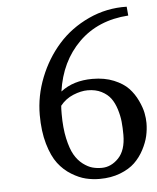

<svg xmlns="http://www.w3.org/2000/svg" viewBox="-48 -650 573 702"><g transform="rotate(-5 239.0 -299.5)"><path d="M273.9 -316.9Q249.5 -316.9 220.9 -305.2Q192.4 -293.5 172.9 -269Q171.9 -259.3 171.9 -238.8Q171.9 -187.5 180.4 -148.7Q189 -109.9 201.7 -87.9Q214.4 -65.9 232.4 -52.2Q250.5 -38.6 266.6 -34.2Q282.7 -29.8 300.8 -29.8Q335.4 -29.8 362.8 -58.3Q390.1 -86.9 390.1 -143.1Q390.1 -169.4 387.9 -191.4Q385.7 -213.4 378.2 -237.5Q370.6 -261.7 358.4 -278.3Q346.2 -294.9 324.7 -305.9Q303.2 -316.9 273.9 -316.9ZM445.8 -576.2Q334 -568.8 263.9 -499.5Q193.8 -430.2 178.2 -320.8Q224.6 -356.9 294.9 -356.9Q339.4 -356.9 373.5 -342.8Q407.7 -328.6 426.8 -308.3Q445.8 -288.1 458 -262.2Q470.2 -236.3 474.1 -216.3Q478 -196.3 478 -179.2Q478 -155.8 472.7 -131.8Q467.3 -107.9 453.6 -81.8Q439.9 -55.7 419.4 -35.9Q398.9 -16.1 365.5 -3.2Q332 9.8 290 9.8Q264.2 9.8 239.5 3.9Q214.8 -2 187.3 -18.8Q159.7 -35.6 139.2 -62.5Q118.7 -89.4 105.2 -135.7Q91.8 -182.1 91.8 -242.2Q91.8 -312 118.4 -379.2Q145 -446.3 190.7 -497.8Q236.3 -549.3 302.7 -580.1Q369.1 -610.8 442.9 -608.9Z"/></g></svg>

Font: Linear Smooth
Style: Regular
Weight: 400
Designer: Philipp H. Poll, Flanker
Foundry: Philipp H. Poll, reworked by Flanker
Version: Version 1.061 | FøM Fix